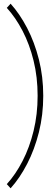

<svg xmlns="http://www.w3.org/2000/svg" viewBox="-20 -850 303 1034"><path d="M37.1 164.1 16.6 141.6Q64 89.8 101.6 16.8Q139.2 -56.2 160.9 -145.3Q182.6 -234.4 182.6 -334Q182.6 -434.6 160.9 -522.9Q139.2 -611.3 101.6 -683.6Q64 -755.9 16.6 -807.6L37.1 -830.1Q86.4 -775.4 126.2 -699Q166 -622.6 189.5 -529.8Q212.9 -437 212.9 -334Q212.9 -231 189.5 -137.7Q166 -44.4 126.2 32.5Q86.4 109.4 37.1 164.1Z"/></svg>

Font: Reddit Sans Condensed ExtraLight
Style: Regular
Weight: 250
Version: Version 1.014